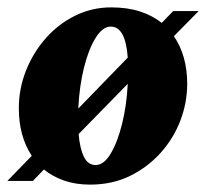

<svg xmlns="http://www.w3.org/2000/svg" viewBox="-26 -490 558 520"><path d="M-6 0 60 -68Q25 -121 25 -197Q25 -250 44.5 -299Q64 -348 98 -386.5Q132 -425 177.5 -447.5Q223 -470 275 -470Q319 -470 353 -459Q387 -448 412 -428L443 -460H512L445 -392Q481 -339 481 -263Q481 -212 462.5 -163.5Q444 -115 409 -76Q374 -37 326 -13.5Q278 10 218 10Q179 10 147.5 -1Q116 -12 93 -31L63 0ZM274 -418Q252 -418 233 -387.5Q214 -357 201.5 -307Q189 -257 186 -196L320 -334Q314 -418 274 -418ZM233 -43Q255 -43 273.5 -73.5Q292 -104 304.5 -154Q317 -204 320 -263L187 -127Q190 -89 201 -66Q212 -43 233 -43Z"/></svg>

Font: Spectral ExtraBold
Style: Italic
Weight: 800
Italic angle: -10°
Designer: Jean-Baptiste Levee
Foundry: Production Type
Version: Version 2.001